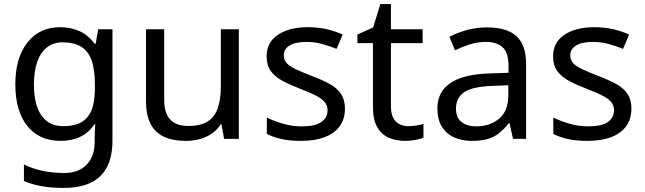

<svg xmlns="http://www.w3.org/2000/svg" viewBox="-20 -679 3153 939"><path d="M275 -546Q328 -546 370.5 -526Q413 -506 443 -465H448L460 -536H530V9Q530 85 504 136.5Q478 188 425 214Q372 240 290 240Q232 240 183.5 231.5Q135 223 97 206V125Q135 145 186 156Q237 167 295 167Q364 167 403.5 126.5Q443 86 443 16V-5Q443 -17 444 -39.5Q445 -62 446 -71H442Q414 -30 372.5 -10Q331 10 276 10Q172 10 113.5 -63Q55 -136 55 -267Q55 -395 113.5 -470.5Q172 -546 275 -546ZM287 -472Q242 -472 210.5 -448Q179 -424 162.5 -378Q146 -332 146 -266Q146 -167 182.5 -114.5Q219 -62 289 -62Q330 -62 359 -72.5Q388 -83 407 -105.5Q426 -128 435 -163Q444 -198 444 -246V-267Q444 -340 427.5 -385Q411 -430 376 -451Q341 -472 287 -472Z M1148 -536V0H1076L1063 -71H1059Q1042 -43 1015 -25Q988 -7 956 1.5Q924 10 889 10Q825 10 781.5 -10.5Q738 -31 716 -74Q694 -117 694 -185V-536H783V-191Q783 -127 812 -95Q841 -63 902 -63Q962 -63 996.5 -85.5Q1031 -108 1045.5 -151.5Q1060 -195 1060 -257V-536Z M1667 -148Q1667 -96 1641 -61Q1615 -26 1567 -8Q1519 10 1453 10Q1397 10 1356.5 1Q1316 -8 1285 -24V-104Q1317 -88 1362.5 -74.5Q1408 -61 1455 -61Q1522 -61 1552 -82.5Q1582 -104 1582 -140Q1582 -160 1571 -176Q1560 -192 1531.5 -208Q1503 -224 1450 -244Q1398 -264 1361 -284Q1324 -304 1304 -332Q1284 -360 1284 -404Q1284 -472 1339.5 -509Q1395 -546 1485 -546Q1534 -546 1576.5 -536.5Q1619 -527 1656 -510L1626 -440Q1592 -454 1555 -464Q1518 -474 1479 -474Q1425 -474 1396.5 -456.5Q1368 -439 1368 -409Q1368 -387 1381 -371.5Q1394 -356 1424.5 -341.5Q1455 -327 1506 -307Q1557 -288 1593 -268Q1629 -248 1648 -219.5Q1667 -191 1667 -148Z M1976 -62Q1996 -62 2017 -65.5Q2038 -69 2051 -73V-6Q2037 1 2011 5.5Q1985 10 1961 10Q1919 10 1883.5 -4.5Q1848 -19 1826 -55Q1804 -91 1804 -156V-468H1728V-510L1805 -545L1840 -659H1892V-536H2047V-468H1892V-158Q1892 -109 1915.5 -85.5Q1939 -62 1976 -62Z M2361 -545Q2459 -545 2506 -502Q2553 -459 2553 -365V0H2489L2472 -76H2468Q2445 -47 2420.5 -27.5Q2396 -8 2364.5 1Q2333 10 2288 10Q2240 10 2201.5 -7Q2163 -24 2141 -59.5Q2119 -95 2119 -149Q2119 -229 2182 -272.5Q2245 -316 2376 -320L2467 -323V-355Q2467 -422 2438 -448Q2409 -474 2356 -474Q2314 -474 2276 -461.5Q2238 -449 2205 -433L2178 -499Q2213 -518 2261 -531.5Q2309 -545 2361 -545ZM2387 -259Q2287 -255 2248.5 -227Q2210 -199 2210 -148Q2210 -103 2237.5 -82Q2265 -61 2308 -61Q2376 -61 2421 -98.5Q2466 -136 2466 -214V-262Z M3068 -148Q3068 -96 3042 -61Q3016 -26 2968 -8Q2920 10 2854 10Q2798 10 2757.5 1Q2717 -8 2686 -24V-104Q2718 -88 2763.5 -74.5Q2809 -61 2856 -61Q2923 -61 2953 -82.5Q2983 -104 2983 -140Q2983 -160 2972 -176Q2961 -192 2932.5 -208Q2904 -224 2851 -244Q2799 -264 2762 -284Q2725 -304 2705 -332Q2685 -360 2685 -404Q2685 -472 2740.5 -509Q2796 -546 2886 -546Q2935 -546 2977.5 -536.5Q3020 -527 3057 -510L3027 -440Q2993 -454 2956 -464Q2919 -474 2880 -474Q2826 -474 2797.5 -456.5Q2769 -439 2769 -409Q2769 -387 2782 -371.5Q2795 -356 2825.5 -341.5Q2856 -327 2907 -307Q2958 -288 2994 -268Q3030 -248 3049 -219.5Q3068 -191 3068 -148Z"/></svg>

Font: usinhala25
Style: Book
Weight: 400
Designer: Jelle Bosma - Monotype Design Team
Foundry: Monotype Imaging Inc.
Version: Version 2.003